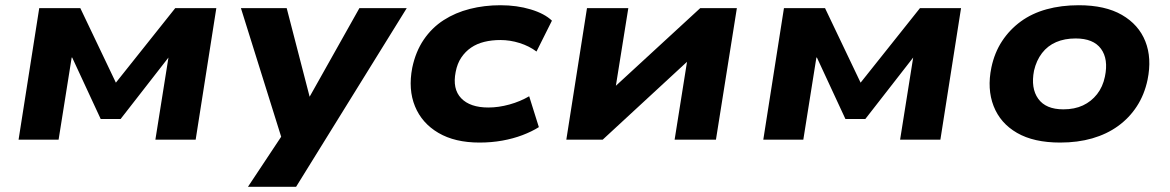

<svg xmlns="http://www.w3.org/2000/svg" viewBox="-20 -534 4472 734"><path d="M51 0 130 -503H287L423 -218L650 -503H807L728 0H574L624 -314L441 -79H365L256 -314H254L204 0Z M928 180 1068 -31 1070 37 901 -503H1076L1164 -163H1163L1354 -503H1535L1112 180Z M1813 11Q1719 11 1656 -26Q1593 -63 1566.5 -127.5Q1540 -192 1556 -275Q1569 -337 1600 -382.5Q1631 -428 1676 -457Q1721 -486 1776.5 -500Q1832 -514 1893 -514Q1956 -514 2009 -498Q2062 -482 2090 -455L2031 -337Q2003 -358 1966.5 -369.5Q1930 -381 1893 -381Q1860 -381 1831.5 -374Q1803 -367 1781 -352Q1759 -337 1743.5 -314Q1728 -291 1722 -259Q1709 -194 1743 -158.5Q1777 -123 1847 -123Q1886 -123 1927.5 -134.5Q1969 -146 2003 -166L2040 -48Q2013 -31 1977.5 -17.5Q1942 -4 1900.5 3.5Q1859 11 1813 11Z M2145 0 2224 -503H2382L2332 -191H2318L2657 -503H2797L2717 0H2559L2609 -314H2624L2284 0Z M2898 0 2977 -503H3134L3270 -218L3497 -503H3654L3575 0H3421L3471 -314L3288 -79H3212L3103 -314H3101L3051 0Z M4033 11Q3932 11 3868 -26Q3804 -63 3778.5 -128.5Q3753 -194 3770 -276Q3782 -333 3811 -377Q3840 -421 3882.5 -452Q3925 -483 3981 -498.5Q4037 -514 4104 -514Q4205 -514 4269 -477Q4333 -440 4358.5 -376Q4384 -312 4367 -229Q4355 -172 4326 -127.5Q4297 -83 4254 -52Q4211 -21 4155.5 -5Q4100 11 4033 11ZM4045 -116Q4088 -116 4120 -131Q4152 -146 4174 -174Q4196 -202 4204 -241Q4218 -308 4189 -347.5Q4160 -387 4092 -387Q4050 -387 4017.5 -373Q3985 -359 3963.5 -331Q3942 -303 3933 -264Q3920 -197 3949 -156.5Q3978 -116 4045 -116Z"/></svg>

Font: Nunito Sans 7pt SemiExpanded ExtraBold
Style: Italic
Weight: 800
Width: 6
Italic angle: -9°
Designer: Vernon Adams
Foundry: Vernon Adams
Version: Version 3.101;gftools[0.9.27]